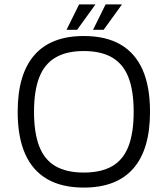

<svg xmlns="http://www.w3.org/2000/svg" viewBox="-20 -839 759 869"><path d="M359 10Q260 10 193.5 -28.5Q127 -67 93.5 -143Q60 -219 60 -333Q60 -503 135.5 -589.5Q211 -676 359 -676Q459 -676 525.5 -637.5Q592 -599 625.5 -523Q659 -447 659 -333Q659 -163 583.5 -76.5Q508 10 359 10ZM359 -58Q438 -58 488 -87Q538 -116 561.5 -177Q585 -238 585 -333Q585 -428 561.5 -488.5Q538 -549 488 -578.5Q438 -608 359 -608Q281 -608 231 -578.5Q181 -549 157.5 -488.5Q134 -428 134 -333Q134 -238 157.5 -177Q181 -116 231 -87Q281 -58 359 -58ZM401 -704 458 -819H532L449 -704ZM281 -704 338 -819H412L329 -704Z"/></svg>

Font: Maven Pro
Style: Regular
Weight: 400
Designer: Joe Prince
Foundry: Joe Prince
Version: Version 2.103